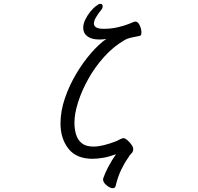

<svg xmlns="http://www.w3.org/2000/svg" viewBox="-20 -822 1040 1006"><path d="M588 -14Q553 -1 522 4.5Q491 10 465 10Q380 10 338.5 -43Q297 -96 297 -175Q297 -239 319.5 -305.5Q342 -372 378 -433Q414 -494 456 -542.5Q498 -591 537 -618Q518 -615 502 -615Q460 -615 438 -631.5Q416 -648 416 -676Q416 -697 427 -719.5Q438 -742 453 -760.5Q468 -779 483 -790.5Q498 -802 505 -802Q518 -802 518 -789Q518 -779 511 -771Q493 -749 482.5 -730.5Q472 -712 472 -699Q472 -671 523 -671Q562 -671 596.5 -679Q631 -687 654.5 -696.5Q678 -706 683 -708Q685 -709 689 -709Q703 -709 712 -689.5Q721 -670 721 -653Q721 -635 712 -634Q693 -630 670.5 -625.5Q648 -621 631 -611Q573 -577 525 -523.5Q477 -470 442.5 -408Q408 -346 389 -286Q370 -226 370 -179Q370 -146 378.5 -117.5Q387 -89 408.5 -71.5Q430 -54 470 -54Q517 -54 591 -83Q596 -85 607.5 -91.5Q619 -98 628 -98Q635 -98 647 -88Q659 -78 668.5 -64.5Q678 -51 678 -41Q678 -27 668 -17.5Q658 -8 652 4Q632 32 614.5 68.5Q597 105 586 152Q583 164 571 164Q557 164 538.5 149Q520 134 520 118Q520 114 521 112Q530 85 548 51Q566 17 588 -14Z"/></svg>

Font: Moon Stars Kai HW
Style: Regular
Weight: 400
Designer: GuiWonder
Version: Version 1.101